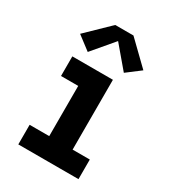

<svg xmlns="http://www.w3.org/2000/svg" viewBox="-185 -866 870 967"><g transform="rotate(30 250.0 -382.5)"><path d="M75 0V-114H189V-406H89V-520H325V-114H425V0ZM145 -578 66 -638 197 -765H303L434 -638L355 -578L250 -702Z"/></g></svg>

Font: Iosevka SS04 Heavy
Style: Regular
Weight: 900
Monospace: yes
Designer: Belleve Invis
Foundry: Belleve Invis
Version: Version 19.0.0; ttfautohint (v1.8.4)